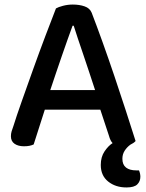

<svg xmlns="http://www.w3.org/2000/svg" viewBox="-20 -634 642 844"><path d="M421 -152H177L128 1Q119 5 109 7Q99 9 85 9Q60 9 44 -2Q28 -13 28 -35Q28 -46 31 -56.5Q34 -67 39 -80Q52 -122 75.5 -188.5Q99 -255 125.5 -329Q152 -403 179 -474.5Q206 -546 226 -597Q236 -603 257 -608.5Q278 -614 300 -614Q329 -614 352 -606Q375 -598 383 -578Q405 -521 431 -448.5Q457 -376 483 -299Q509 -222 533 -148Q557 -74 576 -14Q568 -5 553 2Q538 13 528 28.5Q518 44 518 64Q518 90 534 102.5Q550 115 579 115H591Q597 129 597 143Q597 163 583.5 176.5Q570 190 536 190Q488 190 455.5 164Q423 138 423 91Q423 56 439.5 31.5Q456 7 475 -5Q465 -15 459 -37ZM299 -521Q289 -494 277 -460Q265 -426 252 -388.5Q239 -351 226 -312.5Q213 -274 201 -238H398Q385 -278 371.5 -318.5Q358 -359 345.5 -396Q333 -433 322 -465.5Q311 -498 304 -521Z"/></svg>

Font: Baloo Da 2 Medium
Style: Regular
Weight: 500
Designer: Noopur Datye, Sulekha Rajkumar and Ek Type
Foundry: Ek Type
Version: Version 1.640;hotconv 1.0.111;makeotfexe 2.5.65597; ttfautoh